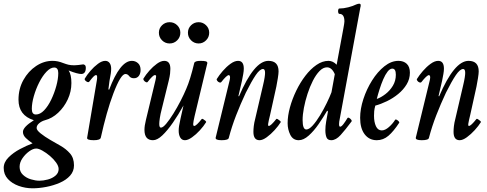

<svg xmlns="http://www.w3.org/2000/svg" viewBox="-67 -745 2632 1038"><path d="M109 273Q70 273 34 260Q-2 247 -24.5 222.5Q-47 198 -47 163Q-47 132 -21 106Q5 80 41 61Q77 42 109 30Q88 16 72.5 1Q57 -14 57 -32Q57 -58 116 -95Q33 -121 33 -206Q33 -265 59.5 -312.5Q86 -360 128 -388Q170 -416 217 -416Q232 -416 246 -413Q260 -410 275 -404Q291 -398 303.5 -395Q316 -392 335 -392Q344 -392 356.5 -393.5Q369 -395 383 -397Q387 -397 392 -393Q397 -389 397 -379Q397 -345 372 -345Q363 -345 346 -349.5Q329 -354 304 -364Q319 -342 319 -296Q319 -250 299.5 -208Q280 -166 247.5 -135.5Q215 -105 176 -95Q158 -90 144.5 -78.5Q131 -67 131 -53Q131 -41 153 -23.5Q175 -6 205 11.5Q235 29 260 43Q290 60 311.5 84.5Q333 109 333 149Q333 181 312 204.5Q291 228 256.5 243Q222 258 183 265.5Q144 273 109 273ZM127 -126Q150 -126 171.5 -148.5Q193 -171 210 -206.5Q227 -242 237.5 -280.5Q248 -319 248 -350Q248 -380 226 -380Q206 -380 184.5 -357.5Q163 -335 145 -299.5Q127 -264 116 -225.5Q105 -187 105 -156Q105 -126 127 -126ZM146 232Q167 232 191.5 225.5Q216 219 233 204.5Q250 190 250 169Q250 153 236.5 134Q223 115 203 98Q183 81 162.5 69.5Q142 58 129 58Q112 58 91 73Q70 88 54.5 110.5Q39 133 39 157Q39 183 57 200Q75 217 100 224.5Q125 232 146 232Z M440 13Q402 13 404 0L457 -313Q458 -318 458 -321.5Q458 -325 458 -330Q458 -339 452 -339Q446 -339 437 -329.5Q428 -320 416 -304Q412 -299 405 -302Q398 -305 393.5 -310.5Q389 -316 392 -321Q403 -340 422 -362Q441 -384 462.5 -400Q484 -416 502 -416Q517 -416 525.5 -404.5Q534 -393 534 -373Q534 -362 532 -347.5Q530 -333 525 -308L519 -262L523 -260Q582 -416 646 -416Q665 -416 679 -403.5Q693 -391 693 -367Q693 -347 683.5 -334.5Q674 -322 657 -322Q640 -322 631.5 -333.5Q623 -345 611 -345Q586 -345 546 -240Q527 -190 510 -129.5Q493 -69 478 -1Q475 13 440 13Z M760 13Q714 13 714 -43Q714 -65 722 -97L774 -313Q777 -327 777 -333Q777 -339 770 -339Q760 -339 732 -303Q729 -298 722 -301Q715 -304 710.5 -310.5Q706 -317 709 -321Q721 -341 740.5 -363Q760 -385 781.5 -400.5Q803 -416 821 -416Q854 -416 854 -373Q854 -362 852.5 -347.5Q851 -333 845 -308L808 -158Q800 -127 797 -106.5Q794 -86 794 -75Q794 -55 803 -55Q814 -55 832 -76.5Q850 -98 870.5 -131Q891 -164 909.5 -200Q928 -236 940 -265Q961 -312 983 -404Q986 -416 1017 -416Q1037 -416 1045.5 -413.5Q1054 -411 1054 -404L985 -117Q978 -87 977.5 -75.5Q977 -64 983 -64Q994 -64 1024 -102Q1026 -104 1032 -100.5Q1038 -97 1043.5 -92Q1049 -87 1047 -84Q1034 -63 1013.5 -40.5Q993 -18 971 -2.5Q949 13 933 13Q916 13 907.5 -1.5Q899 -16 899 -38Q899 -50 901 -63.5Q903 -77 909 -104L925 -175Q897 -124 867.5 -81.5Q838 -39 810.5 -13Q783 13 760 13ZM850 -510Q826 -510 809 -527Q792 -544 792 -568Q792 -592 809 -608.5Q826 -625 850 -625Q874 -625 891 -608.5Q908 -592 908 -568Q908 -544 891 -527Q874 -510 850 -510ZM1007 -510Q983 -510 966 -527Q949 -544 949 -568Q949 -592 966 -608.5Q983 -625 1007 -625Q1030 -625 1047 -608.5Q1064 -592 1064 -568Q1064 -544 1047 -527Q1030 -510 1007 -510Z M1131 13Q1096 13 1099 -1L1175 -313Q1178 -327 1176 -333Q1174 -339 1170 -339Q1159 -339 1129 -301Q1125 -297 1118.5 -299.5Q1112 -302 1107.5 -308Q1103 -314 1105 -318Q1118 -339 1137.5 -361.5Q1157 -384 1179 -400Q1201 -416 1220 -416Q1251 -416 1251 -374Q1251 -361 1248 -344.5Q1245 -328 1241 -308L1222 -226L1225 -224Q1307 -416 1384 -416Q1439 -416 1439 -359Q1439 -347 1435 -322Q1431 -297 1427 -277L1393 -123Q1385 -91 1383 -77.5Q1381 -64 1386 -64Q1397 -64 1427 -102Q1429 -104 1435 -100.5Q1441 -97 1446.5 -92Q1452 -87 1451 -85Q1438 -64 1417.5 -41.5Q1397 -19 1375 -3Q1353 13 1336 13Q1303 13 1303 -32Q1303 -46 1305 -63.5Q1307 -81 1313 -104L1355 -284Q1361 -309 1363.5 -325.5Q1366 -342 1366 -351Q1366 -372 1355 -372Q1338 -372 1315.5 -339Q1293 -306 1262 -244Q1233 -182 1209.5 -121.5Q1186 -61 1170 0Q1168 13 1131 13Z M1548 13Q1517 13 1502.5 -16Q1488 -45 1488 -79Q1488 -119 1500.5 -164.5Q1513 -210 1534.5 -254.5Q1556 -299 1584 -335.5Q1612 -372 1644 -394Q1676 -416 1709 -416Q1733 -416 1753 -395L1789 -589Q1795 -621 1795 -629Q1795 -670 1768 -670Q1763 -670 1761.5 -677.5Q1760 -685 1761.5 -692Q1763 -699 1768 -699Q1790 -699 1815.5 -705.5Q1841 -712 1859 -721Q1869 -725 1875 -725Q1883 -725 1883 -717Q1883 -713 1882.5 -710Q1882 -707 1881 -704L1771 -109Q1768 -96 1767 -87.5Q1766 -79 1766 -74Q1766 -60 1772 -60Q1779 -60 1790 -74.5Q1801 -89 1811 -106Q1814 -111 1820.5 -107.5Q1827 -104 1831.5 -98Q1836 -92 1834 -89Q1800 -43 1774.5 -15Q1749 13 1724 13Q1704 13 1698 -2.5Q1692 -18 1692 -41Q1692 -63 1696.5 -89Q1701 -115 1706 -142L1702 -147Q1681 -111 1655.5 -74Q1630 -37 1602 -12Q1574 13 1548 13ZM1589 -45Q1604 -45 1623.5 -66.5Q1643 -88 1663 -121Q1683 -154 1699.5 -188Q1716 -222 1725 -246L1743 -344Q1727 -381 1701 -381Q1680 -381 1660.5 -361Q1641 -341 1624.5 -308.5Q1608 -276 1595.5 -237.5Q1583 -199 1576 -162Q1569 -125 1569 -96Q1569 -45 1589 -45Z M1970 13Q1929 13 1904.5 -19Q1880 -51 1880 -108Q1880 -156 1897.5 -209.5Q1915 -263 1944.5 -310Q1974 -357 2011 -386.5Q2048 -416 2087 -416Q2115 -416 2132 -400Q2149 -384 2149 -352Q2149 -318 2131.5 -289Q2114 -260 2086 -237Q2058 -214 2025 -198Q1992 -182 1962 -174Q1957 -156 1956 -143.5Q1955 -131 1955 -119Q1955 -85 1965.5 -62.5Q1976 -40 1997 -40Q2015 -40 2035.5 -58Q2056 -76 2069 -97Q2072 -101 2078 -97.5Q2084 -94 2088.5 -89Q2093 -84 2091 -81Q2061 -35 2033 -11Q2005 13 1970 13ZM1970 -210Q1993 -218 2017 -236.5Q2041 -255 2057 -281.5Q2073 -308 2073 -341Q2073 -374 2054 -374Q2041 -374 2028.5 -358Q2016 -342 2005 -316.5Q1994 -291 1985 -262.5Q1976 -234 1970 -210Z M2213 13Q2178 13 2181 -1L2257 -313Q2260 -327 2258 -333Q2256 -339 2252 -339Q2241 -339 2211 -301Q2207 -297 2200.5 -299.5Q2194 -302 2189.5 -308Q2185 -314 2187 -318Q2200 -339 2219.5 -361.5Q2239 -384 2261 -400Q2283 -416 2302 -416Q2333 -416 2333 -374Q2333 -361 2330 -344.5Q2327 -328 2323 -308L2304 -226L2307 -224Q2389 -416 2466 -416Q2521 -416 2521 -359Q2521 -347 2517 -322Q2513 -297 2509 -277L2475 -123Q2467 -91 2465 -77.5Q2463 -64 2468 -64Q2479 -64 2509 -102Q2511 -104 2517 -100.5Q2523 -97 2528.5 -92Q2534 -87 2533 -85Q2520 -64 2499.5 -41.5Q2479 -19 2457 -3Q2435 13 2418 13Q2385 13 2385 -32Q2385 -46 2387 -63.5Q2389 -81 2395 -104L2437 -284Q2443 -309 2445.5 -325.5Q2448 -342 2448 -351Q2448 -372 2437 -372Q2420 -372 2397.5 -339Q2375 -306 2344 -244Q2315 -182 2291.5 -121.5Q2268 -61 2252 0Q2250 13 2213 13Z"/></svg>

Font: Junicode Two Beta Condensed Medium
Style: Italic
Weight: 500
Width: 3
Italic angle: -9°
Version: Version 1.053; ttfautohint (v1.8.4)